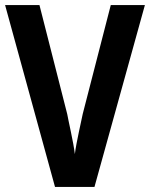

<svg xmlns="http://www.w3.org/2000/svg" viewBox="-20 -800 589 754"><path d="M549 -780H415L305 -353C301 -331 279 -239 274 -195C269 -239 247 -333 244 -352L135 -780H0L196 -66H351Z"/></svg>

Font: Noto Sans Malayalam UI Condensed
Style: Bold
Weight: 700
Width: 3
Designer: Jelle Bosma - Monotype Design Team
Foundry: Monotype Imaging Inc.
Version: Version 2.104